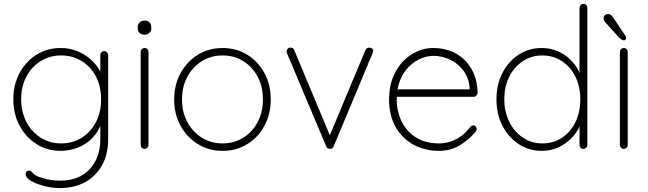

<svg xmlns="http://www.w3.org/2000/svg" viewBox="-20 -760 3307 980"><path d="M290 -515Q335 -515 374 -499Q413 -483 442.5 -457Q472 -431 488.5 -401Q505 -371 505 -342L492 -379V-479Q492 -487 497.5 -493Q503 -499 512 -499Q521 -499 526.5 -493Q532 -487 532 -479V-49Q532 28 500.5 84Q469 140 414 170Q359 200 286 200Q246 200 205.5 189.5Q165 179 138 163Q111 147 111 129Q111 121 115.5 116Q120 111 128 111Q138 111 146.5 122Q155 133 177 142Q186 145 201.5 150Q217 155 239 158.5Q261 162 288 162Q383 162 437.5 103.5Q492 45 492 -49V-148L502 -147Q490 -104 467 -74Q444 -44 414.5 -25.5Q385 -7 352.5 1.5Q320 10 290 10Q221 10 166.5 -24.5Q112 -59 80 -118.5Q48 -178 48 -253Q48 -328 80 -387.5Q112 -447 166.5 -481Q221 -515 290 -515ZM292 -477Q234 -477 187.5 -448Q141 -419 114.5 -368.5Q88 -318 88 -253Q88 -189 114.5 -138Q141 -87 187.5 -57.5Q234 -28 292 -28Q350 -28 396 -56.5Q442 -85 469 -135.5Q496 -186 496 -253Q496 -320 469 -370.5Q442 -421 396 -449Q350 -477 292 -477Z M738 -495V-20Q738 -12 732 -6Q726 0 718 0Q709 0 703.5 -6Q698 -12 698 -20V-495Q698 -503 704 -509Q710 -515 718 -515Q727 -515 732.5 -509Q738 -503 738 -495ZM718 -583Q702 -583 692.5 -592Q683 -601 683 -615V-623Q683 -637 693 -646Q703 -655 719 -655Q733 -655 742.5 -646Q752 -637 752 -623V-615Q752 -601 742.5 -592Q733 -583 718 -583Z M1362 -252Q1362 -178 1330 -118.5Q1298 -59 1242.5 -24.5Q1187 10 1116 10Q1046 10 990 -24.5Q934 -59 901.5 -118.5Q869 -178 869 -252Q869 -327 901.5 -386.5Q934 -446 990 -480.5Q1046 -515 1116 -515Q1187 -515 1242.5 -480.5Q1298 -446 1330 -386.5Q1362 -327 1362 -252ZM1322 -252Q1322 -317 1295.5 -367.5Q1269 -418 1222.5 -447.5Q1176 -477 1116 -477Q1057 -477 1010 -447.5Q963 -418 936 -367.5Q909 -317 909 -252Q909 -188 936 -137.5Q963 -87 1010 -57.5Q1057 -28 1116 -28Q1176 -28 1222.5 -57.5Q1269 -87 1295.5 -137.5Q1322 -188 1322 -252Z M1464 -517Q1469 -517 1474.5 -513.5Q1480 -510 1482 -504L1667 -61L1657 -54L1845 -504Q1850 -517 1866 -517Q1871 -517 1878 -513Q1885 -509 1885 -501Q1885 -496 1884 -493.5Q1883 -491 1882 -489L1683 -13Q1678 0 1664 0Q1658 0 1652.5 -3.5Q1647 -7 1645 -13L1445 -488Q1444 -490 1443.5 -492.5Q1443 -495 1443 -497Q1443 -505 1448 -511Q1453 -517 1464 -517Z M2222 10Q2147 10 2089.5 -22Q2032 -54 1999 -112.5Q1966 -171 1966 -250Q1966 -334 1998.5 -393Q2031 -452 2082.5 -483.5Q2134 -515 2192 -515Q2234 -515 2274 -501.5Q2314 -488 2345.5 -459.5Q2377 -431 2396.5 -388.5Q2416 -346 2418 -287Q2418 -279 2412 -272.5Q2406 -266 2398 -266H1990L1984 -304H2387L2377 -295V-313Q2372 -366 2343.5 -402Q2315 -438 2275 -456.5Q2235 -475 2192 -475Q2162 -475 2129 -461.5Q2096 -448 2068 -420.5Q2040 -393 2022.5 -351Q2005 -309 2005 -253Q2005 -192 2029.5 -141Q2054 -90 2102.5 -59Q2151 -28 2222 -28Q2256 -28 2286 -39.5Q2316 -51 2340 -70Q2364 -89 2379 -111Q2387 -120 2396 -120Q2403 -120 2408 -114.5Q2413 -109 2413 -102Q2413 -95 2409 -90Q2378 -50 2329.5 -20Q2281 10 2222 10Z M2958 -740Q2967 -740 2972.5 -734Q2978 -728 2978 -720V-20Q2978 -12 2972 -6Q2966 0 2958 0Q2949 0 2943.5 -6Q2938 -12 2938 -20V-162L2954 -184Q2954 -150 2938.5 -115.5Q2923 -81 2894.5 -52.5Q2866 -24 2828 -7Q2790 10 2746 10Q2680 10 2627.5 -24.5Q2575 -59 2544.5 -118.5Q2514 -178 2514 -253Q2514 -328 2544.5 -387.5Q2575 -447 2627.5 -481Q2680 -515 2746 -515Q2787 -515 2824.5 -499.5Q2862 -484 2891 -456Q2920 -428 2937 -390.5Q2954 -353 2954 -309L2938 -334V-720Q2938 -728 2943.5 -734Q2949 -740 2958 -740ZM2748 -28Q2805 -28 2848.5 -57Q2892 -86 2917 -137Q2942 -188 2942 -253Q2942 -318 2917 -368.5Q2892 -419 2848 -448Q2804 -477 2748 -477Q2693 -477 2649 -448Q2605 -419 2579.5 -368.5Q2554 -318 2554 -253Q2554 -189 2579.5 -138Q2605 -87 2649 -57.5Q2693 -28 2748 -28Z M3184 -495V-20Q3184 -12 3178 -6Q3172 0 3164 0Q3155 0 3149.5 -6Q3144 -12 3144 -20V-495Q3144 -503 3150 -509Q3156 -515 3164 -515Q3173 -515 3178.5 -509Q3184 -503 3184 -495ZM3165 -554Q3158 -554 3151 -559Q3144 -564 3139 -569L3068 -648Q3065 -652 3063 -655.5Q3061 -659 3061 -665Q3061 -676 3067 -682Q3073 -688 3083 -688Q3094 -688 3100 -682.5Q3106 -677 3109 -672L3171 -579Q3176 -571 3176 -566Q3176 -562 3173 -558Q3170 -554 3165 -554Z"/></svg>

Font: Quicksand Variable Light
Style: Regular
Weight: 300
Designer: Andrew Paglinawan
Foundry: Andrew Paglinawan
Version: Version 3.004